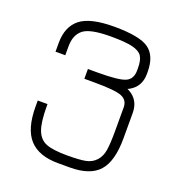

<svg xmlns="http://www.w3.org/2000/svg" viewBox="-129 -817 858 924"><g transform="rotate(20 300.0 -355.0)"><path d="M525 -550V-560Q525 -642 478 -676Q431 -710 300 -710Q177 -710 126 -669Q75 -628 75 -545V-500H125V-545Q125 -604 160 -632Q195 -660 300 -660Q376 -660 412.5 -651Q449 -642 462 -622Q475 -602 475 -560V-550Q475 -505 441.5 -490Q408 -475 300 -475V-425Q419 -425 472 -455Q525 -485 525 -550ZM525 -350Q525 -415 472 -445Q419 -475 300 -475H250V-425H300Q407 -425 441 -411.5Q475 -398 475 -360V-240Q475 -175 469.5 -140.5Q464 -106 443.5 -84Q423 -62 391.5 -56Q360 -50 300 -50V0H330Q434 0 479.5 -51.5Q525 -103 525 -220ZM270 0H300V-50Q226 -50 191 -63.5Q156 -77 140.5 -116.5Q125 -156 125 -240V-250H75V-220Q75 -105 123 -52.5Q171 0 270 0Z"/></g></svg>

Font: Millimetre
Style: Light
Weight: 200
Designer: Jérémy Landes
Version: Version 1.0